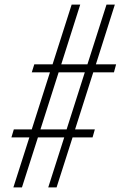

<svg xmlns="http://www.w3.org/2000/svg" viewBox="-20 -820 558 840"><path d="M38.5 0 108.5 -219H30L40.5 -254H119L198.5 -503.5H119L130 -538.5H210L293.5 -800H331L248 -538.5H362.5L446 -800H482.5L399.5 -538.5H488L478.5 -503.5H388L308.5 -254H395L385 -219H297.5L227.5 0H191L261 -219H146L76 0ZM157 -254H271.5L351 -503.5H236.5Z"/></svg>

Font: Big Shoulders Thin
Style: Regular
Weight: 100
Version: Version 2.002